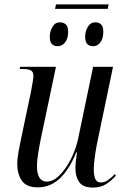

<svg xmlns="http://www.w3.org/2000/svg" viewBox="-20 -838 565 868"><path d="M471 -818 467 -798H229L233 -818ZM401 -629Q385 -629 375 -638.5Q365 -648 365 -672Q365 -696 377 -716.5Q389 -737 411 -737Q428 -737 437.5 -727Q447 -717 447 -694Q447 -663 433.5 -646Q420 -629 401 -629ZM241 -629Q225 -629 215 -638.5Q205 -648 205 -672Q205 -696 217 -716.5Q229 -737 251 -737Q268 -737 278 -727Q288 -717 288 -695Q288 -663 274 -646Q260 -629 241 -629ZM400 10Q355 10 338 -15Q321 -40 321 -76Q321 -89 323 -110Q325 -131 328 -150H325Q293 -71 250 -31Q207 9 151 9Q99 9 78.5 -21.5Q58 -52 58 -96Q58 -122 64.5 -156.5Q71 -191 77 -219L120 -423Q124 -445 127.5 -465Q131 -485 131 -494Q131 -513 120 -519.5Q109 -526 83 -526H69L71 -536H233L165 -213Q159 -184 153 -147.5Q147 -111 147 -90Q147 -17 191 -17Q216 -17 238.5 -36Q261 -55 280.5 -84.5Q300 -114 313.5 -147.5Q327 -181 333 -210L401 -536H491L418 -186Q413 -160 408.5 -128Q404 -96 404 -73Q404 -44 411 -28.5Q418 -13 436 -13Q453 -13 468 -23.5Q483 -34 499 -51L504 -44Q486 -23 461 -6.5Q436 10 400 10Z"/></svg>

Font: Noto Serif Display Condensed
Style: Italic
Weight: 400
Width: 3
Italic angle: -12°
Designer: Monotype Design Team
Foundry: Monotype Imaging Inc.
Version: Version 2.009